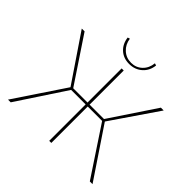

<svg xmlns="http://www.w3.org/2000/svg" viewBox="-210 -1090 1301 1301"><g transform="rotate(45 441.0 -439.0)"><path d="M445 -751Q391 -751 355 -783.5Q319 -816 312 -871L328 -876Q335 -827 368.5 -796.5Q402 -766 449 -766Q496 -766 528.5 -797Q561 -828 566 -878L582 -873Q576 -818 538 -784.5Q500 -751 445 -751ZM36 0 276 -359 49 -694H76L294 -367H431V-694H451V-367H589L807 -694H834L605 -359L846 0H820L589 -349H451V0H431V-349H292L62 0Z"/></g></svg>

Font: Cantarell Thin
Style: Regular
Weight: 100
Designer: Dave Crossland, Nikolaus Waxweiler, Florian Fecher, Jacques Le Bailly, Eben Sorkin, Alexei Vanyashin, Alexios Zavras, Em
Version: Version 0.303